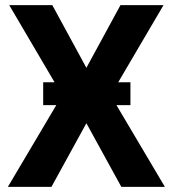

<svg xmlns="http://www.w3.org/2000/svg" viewBox="-20 -731 675 751"><path d="M490.2 -409.2H442.4L619.6 -710.9H451.2L317.9 -465.8L184.6 -710.9H16.1L193.4 -409.2H148.9V-319.8H200.2L10.7 0H181.2L317.9 -249L454.6 0H625L435.5 -319.8H490.2Z"/></svg>

Font: Roboto
Style: Bold
Weight: 700
Designer: Google
Version: Version 2.137; 2017